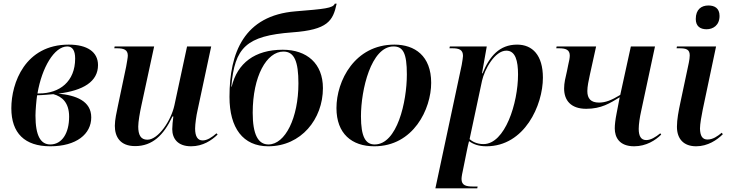

<svg xmlns="http://www.w3.org/2000/svg" viewBox="-20 -790 3991 1050"><path d="M255 10C398 10 479 -57 479 -148C479 -238 395 -269 299 -278C436 -295 516 -344 516 -434C516 -506 457 -546 356 -546C117 -546 42 -336 42 -198C42 -62 115 10 255 10ZM194 -279H185C209 -421 277 -536 348 -536C376 -536 391 -514 391 -470C391 -344 306 -279 194 -279ZM255 0C203 0 174 -46 174 -158C174 -186 179 -244 183 -269C206 -269 260 -274 272 -275C320 -262 358 -228 358 -152C358 -60 318 0 255 0Z M1025 10C1090 10 1138 -23 1170 -54L1164 -61C1139 -39 1113 -22 1088 -22C1061 -22 1047 -44 1047 -87C1047 -111 1054 -160 1060 -185L1135 -536H1003L934 -215C916 -131 846 -26 786 -26C749 -26 736 -53 736 -98C736 -124 745 -176 753 -212L823 -536H607L605 -526H619C657 -526 679 -518 679 -486C679 -475 674 -450 670 -426L625 -212C618 -178 608 -135 608 -102C608 -43 636 9 719 9C813 9 875 -50 923 -153H928C925 -135 922 -98 922 -84C922 -33 951 10 1025 10Z M1447 10C1627 10 1746 -139 1746 -308C1746 -443 1658 -518 1526 -518C1374 -518 1278 -445 1247 -316H1245C1263 -531 1327 -594 1578 -613C1773 -627 1801 -676 1821 -770H1811C1801 -745 1755 -741 1596 -728C1315 -705 1235 -503 1235 -260C1235 -90 1309 10 1447 10ZM1448 0C1392 0 1362 -54 1362 -173C1362 -373 1438 -508 1530 -508C1590 -508 1612 -453 1612 -334C1612 -146 1540 0 1448 0Z M2027 10C2241 10 2338 -194 2338 -337C2338 -485 2248 -546 2137 -546C1920 -546 1820 -348 1820 -199C1820 -59 1904 10 2027 10ZM2029 0C1979 0 1954 -42 1954 -154C1954 -298 2009 -536 2132 -536C2184 -536 2205 -500 2205 -383C2205 -233 2152 0 2029 0Z M2505 -435 2361 240H2590L2592 230H2567C2529 230 2504 224 2504 189C2504 176 2509 152 2512 139L2533 35C2538 12 2540 0 2545 -18C2569 -1 2597 10 2640 10C2849 10 2949 -215 2949 -365C2949 -488 2892 -546 2808 -546C2711 -546 2657 -482 2619 -389H2616L2642 -536H2440L2438 -526H2453C2491 -526 2512 -518 2512 -484C2512 -477 2509 -459 2505 -435ZM2624 -2C2586 -2 2562 -17 2548 -29L2616 -348C2630 -411 2686 -513 2749 -513C2799 -513 2813 -457 2813 -383C2813 -226 2742 -2 2624 -2Z M3448 10C3514 10 3565 -23 3596 -54L3591 -61C3565 -40 3539 -24 3514 -24C3486 -24 3473 -45 3473 -85C3473 -111 3479 -150 3486 -181L3562 -536H3430L3372 -271C3323 -241 3290 -229 3256 -229C3211 -229 3192 -251 3192 -292C3192 -317 3199 -350 3206 -382L3240 -536H3024L3022 -526H3036C3074 -526 3096 -518 3096 -486C3096 -475 3093 -457 3087 -433L3081 -403C3072 -364 3065 -337 3065 -306C3065 -242 3101 -195 3186 -195C3269 -195 3316 -226 3369 -258L3352 -170C3345 -135 3342 -107 3342 -88C3342 -39 3367 10 3448 10Z M3844 -630C3879 -630 3915 -651 3915 -703C3915 -746 3887 -760 3854 -760C3816 -760 3785 -739 3785 -686C3785 -646 3810 -630 3844 -630ZM3787 10C3851 10 3902 -25 3933 -56L3927 -64C3904 -45 3879 -27 3849 -27C3821 -27 3809 -47 3808 -87C3808 -111 3817 -161 3823 -190L3896 -536H3682L3680 -526H3696C3734 -526 3752 -519 3752 -487C3752 -476 3750 -462 3747 -447L3701 -230C3691 -183 3682 -137 3682 -97C3682 -29 3720 10 3787 10Z"/></svg>

Font: Noto Serif Display SemiBold
Style: Italic
Weight: 600
Italic angle: -12°
Designer: Monotype Design Team
Foundry: Monotype Imaging Inc.
Version: Version 2.009